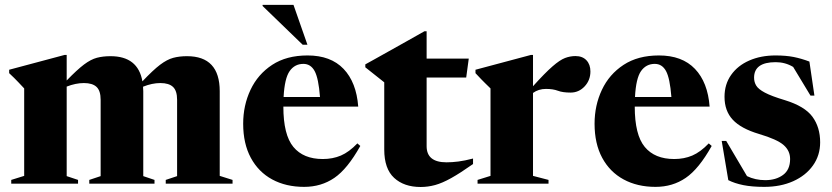

<svg xmlns="http://www.w3.org/2000/svg" viewBox="-20 -752 3406 786"><path d="M566.5 -378.5V-31L612.5 -15.5V0H345.5V-15.5L392 -31V-343.5Q392 -380.5 375.2 -396.2Q358.5 -412 323.5 -412Q290 -412 253 -397.5V-31L299.5 -15.5V0H26V-15.5L79 -32V-390Q70.5 -399 55 -415.5Q39.5 -432 17.5 -452.5V-466.5L244 -527H253V-422.5Q295.5 -466.5 323.8 -487.8Q352 -509 376.8 -515.5Q401.5 -522 432.5 -522Q545 -522 563 -419Q606.5 -465 635.2 -486.8Q664 -508.5 689 -515.2Q714 -522 745.5 -522Q879.5 -522 879.5 -378.5V-32L932 -15.5V0H658.5V-15.5L705 -31V-343.5Q705 -380.5 688.2 -396.2Q671.5 -412 636.5 -412Q602.5 -412 565.5 -397Q566.5 -388 566.5 -378.5Z M1239 -525Q1334 -525 1386.5 -470Q1439 -415 1446.5 -315.5H1140Q1140 -200 1181 -150.5Q1222 -101 1301.5 -101Q1342 -101 1375.5 -115.2Q1409 -129.5 1443 -165L1455 -154.5Q1402.5 -60.5 1348.8 -23.8Q1295 13 1225 13Q1150.5 13 1094.2 -17.5Q1038 -48 1006.8 -106Q975.5 -164 975.5 -245.5Q975.5 -320.5 1005.5 -384.2Q1035.5 -448 1094.2 -486.5Q1153 -525 1239 -525ZM1222 -490.5Q1186.5 -490.5 1165.8 -461Q1145 -431.5 1141 -355H1290Q1284 -432 1268 -461.2Q1252 -490.5 1222 -490.5ZM1238.5 -569H1219L1055 -727.5V-732H1181.5Z M1726.5 -153.5Q1726.5 -87.5 1808 -87.5Q1831 -87.5 1856.5 -90.8Q1882 -94 1916.5 -103V-80.5Q1864 -43.5 1827.2 -23Q1790.5 -2.5 1761.2 5.5Q1732 13.5 1702 13.5Q1634 13.5 1593.5 -23.8Q1553 -61 1553 -140V-415L1475.5 -476.5V-488.5Q1483 -492.5 1509 -507Q1535 -521.5 1571.2 -541.8Q1607.5 -562 1646.2 -583.8Q1685 -605.5 1717.5 -624H1726.5V-512H1899L1888.5 -434.5H1726.5Z M2336 -522.5Q2364.5 -522.5 2380.8 -505.2Q2397 -488 2397 -459.5Q2397 -423.5 2373.2 -398.2Q2349.5 -373 2316 -373Q2283.5 -373 2263.8 -380.5Q2244 -388 2215 -388Q2184.5 -388 2162 -371.5V-32L2225.5 -15.5V0H1935V-15.5L1988 -32V-390Q1978 -400 1966 -411.5Q1954 -423 1926.5 -452.5V-466.5L2153 -527H2162V-399Q2211.5 -454 2241.8 -480.2Q2272 -506.5 2293 -514.5Q2314 -522.5 2336 -522.5Z M2677.5 -525Q2772.5 -525 2825 -470Q2877.5 -415 2885 -315.5H2578.5Q2578.5 -200 2619.5 -150.5Q2660.5 -101 2740 -101Q2780.5 -101 2814 -115.2Q2847.5 -129.5 2881.5 -165L2893.5 -154.5Q2841 -60.5 2787.2 -23.8Q2733.5 13 2663.5 13Q2589 13 2532.8 -17.5Q2476.5 -48 2445.2 -106Q2414 -164 2414 -245.5Q2414 -320.5 2444 -384.2Q2474 -448 2532.8 -486.5Q2591.5 -525 2677.5 -525ZM2660.5 -490.5Q2625 -490.5 2604.2 -461Q2583.5 -431.5 2579.5 -355H2728.5Q2722.5 -432 2706.5 -461.2Q2690.5 -490.5 2660.5 -490.5Z M3155 -525Q3197 -525 3228.8 -518.8Q3260.5 -512.5 3293.5 -500L3314 -360.5H3298L3227 -478Q3194.5 -497.5 3155.5 -497.5Q3067 -497.5 3067 -434Q3067 -416 3075.8 -401.5Q3084.5 -387 3111.2 -372.8Q3138 -358.5 3193 -342Q3274.5 -317 3306 -274Q3337.5 -231 3337.5 -169.5Q3337.5 -116 3308.2 -74.8Q3279 -33.5 3227.2 -10.2Q3175.5 13 3108.5 13Q3058.5 13 3022.8 5.8Q2987 -1.5 2961.5 -14.5L2934.5 -175H2953L3038 -31Q3072 -14.5 3113 -14.5Q3156.5 -14.5 3185.5 -35.8Q3214.5 -57 3214.5 -101Q3214.5 -135 3188 -158.2Q3161.5 -181.5 3087.5 -203.5Q3013.5 -225.5 2979.8 -261.8Q2946 -298 2946 -355.5Q2946 -407 2973 -445.2Q3000 -483.5 3047.2 -504.2Q3094.5 -525 3155 -525Z"/></svg>

Font: Newsreader 72pt
Style: Bold
Weight: 700
Designer: Hugues Gentile
Foundry: Production Type
Version: Version 1.003; ttfautohint (v1.8.3)